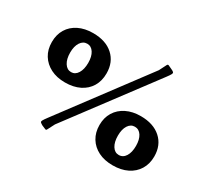

<svg xmlns="http://www.w3.org/2000/svg" viewBox="-159 -1088 1519 1390"><g transform="rotate(30 600.5 -392.5)"><path d="M300 -333Q231 -333 180 -359Q129 -385 100.5 -431Q72 -477 72 -540Q72 -602 100 -648Q128 -694 179.5 -719.5Q231 -745 300 -745Q406 -745 467.5 -689.5Q529 -634 529 -540Q529 -477 501 -430.5Q473 -384 421.5 -358.5Q370 -333 300 -333ZM301 -420Q335 -420 355.5 -453Q376 -486 376 -540Q376 -593 355.5 -625Q335 -657 301 -657Q267 -657 246 -625Q225 -593 225 -540Q225 -486 246 -453Q267 -420 301 -420ZM899 14Q830 14 779 -11.5Q728 -37 699.5 -83.5Q671 -130 671 -192Q671 -254 699.5 -300Q728 -346 779.5 -371.5Q831 -397 899 -397Q1005 -397 1067 -341.5Q1129 -286 1129 -192Q1129 -130 1100.5 -83.5Q1072 -37 1020.5 -11.5Q969 14 899 14ZM900 -73Q935 -73 955.5 -105.5Q976 -138 976 -192Q976 -245 955.5 -277Q935 -309 900 -309Q866 -309 845.5 -277Q825 -245 825 -192Q825 -138 845.5 -105.5Q866 -73 900 -73ZM876 -811Q881 -820 890 -816L920 -802Q936 -795 941 -789Q946 -783 940 -771.5Q934 -760 916 -736L390 -34L359 26Q355 35 346 31L315 18Q301 10 295.5 4.5Q290 -1 296 -12.5Q302 -24 320 -48L845 -750Z"/></g></svg>

Font: Hahmlet ExtraBold
Style: Regular
Weight: 800
Designer: Minjoo Ham & Mark Frömberg
Foundry: hypertype
Version: Version 1.002